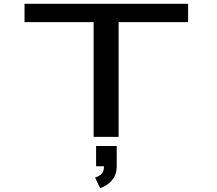

<svg xmlns="http://www.w3.org/2000/svg" viewBox="-20 -720 1140 1010"><path d="M472.5 0V-603.5H109V-700H969.5V-603.5H604V0ZM485.5 154.5V48H594V154.5Q594 191.5 578.2 215.5Q562.5 239.5 542 252.5Q521.5 265.5 506.5 269.5L480 213.5Q496 210 511.5 197.5Q527 185 527 154.5Z"/></svg>

Font: Trispace Expanded Medium
Style: Regular
Weight: 500
Width: 7
Designer: Tyler Finck
Foundry: Etcetera Type Company
Version: Version 1.210; ttfautohint (v1.8.3)